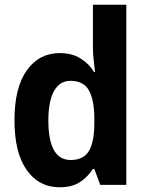

<svg xmlns="http://www.w3.org/2000/svg" viewBox="-20 -780 625 810"><path d="M231 10Q144 10 92.5 -63Q41 -136 41 -273Q41 -410 93 -483Q145 -556 232 -556Q283 -556 319 -534Q355 -512 377 -476H381Q379 -497 375.5 -524Q372 -551 372 -579V-760H513V0H403L378 -67H372Q349 -32 316 -11Q283 10 231 10ZM278 -105Q332 -105 354.5 -142Q377 -179 378 -255V-277Q378 -357 355.5 -398Q333 -439 277 -439Q232 -439 208 -396Q184 -353 184 -272Q184 -105 278 -105Z"/></svg>

Font: Noto Sans Sinhala SemiCondensed
Style: Bold
Weight: 700
Width: 4
Designer: Jelle Bosma - Monotype Design Team
Foundry: Monotype Imaging Inc.
Version: Version 2.006; ttfautohint (v1.8.4.7-5d5b)